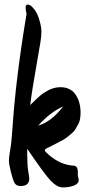

<svg xmlns="http://www.w3.org/2000/svg" viewBox="-20 -862 382 839"><path d="M320 -103Q320 -92 322 -86Q324 -80 324 -75Q324 -59 302.5 -51Q281 -43 255 -43Q229 -43 200.5 -73.5Q172 -104 99 -212V-187Q99 -138 103.5 -113Q108 -88 108 -82Q108 -49 70 -49Q50 -49 42.5 -64.5Q35 -80 27 -113Q19 -146 19 -160Q19 -174 23.5 -200.5Q28 -227 29.5 -242.5Q31 -258 34 -295Q48 -515 96 -801Q92 -817 92 -829.5Q92 -842 102 -842Q112 -842 124 -828Q141 -811 151 -778Q161 -745 161 -725Q161 -705 156.5 -676.5Q152 -648 142 -592Q120 -469 112 -403Q114 -405 126 -416.5Q138 -428 141 -431Q144 -434 155 -443.5Q166 -453 171.5 -456Q177 -459 187.5 -465.5Q198 -472 206 -474Q225 -481 244 -481Q288 -481 310 -449Q332 -417 332 -370Q332 -338 323 -321.5Q314 -305 309 -296.5Q304 -288 292 -278L274 -263Q261 -252 224 -234Q187 -216 181.5 -212.5Q176 -209 176 -205.5Q176 -202 181 -197Q231 -147 291 -139L302 -138Q322 -138 320 -103ZM147 -313Q206 -331 256 -397Q198 -371 147 -313Z"/></svg>

Font: Zhi Mang Xing
Style: Regular
Weight: 400
Designer: ZhongQi
Foundry: ZhongQi
Version: Version 2.001